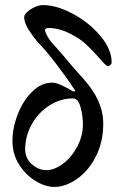

<svg xmlns="http://www.w3.org/2000/svg" viewBox="-20 -721 468 755"><path d="M29 -167Q29 -218 50 -272Q71 -326 107 -361Q143 -396 184 -396Q198 -397 223.5 -385Q249 -373 263 -364Q269 -360 273 -361.5Q277 -363 274 -367Q247 -409 203 -467Q159 -525 126 -558Q109 -578 92 -605Q75 -632 75 -654Q75 -662 87 -673.5Q99 -685 116.5 -693Q134 -701 149 -701Q203 -701 267 -666.5Q331 -632 375 -579.5Q419 -527 419 -476Q419 -470 414.5 -465.5Q410 -461 405 -461Q400 -461 391 -470Q382 -479 371 -492Q345 -522 321.5 -544Q298 -566 268 -582Q218 -611 170 -611Q166 -611 161.5 -609Q157 -607 157 -604Q157 -596 164.5 -582Q172 -568 180 -558L224 -508Q269 -454 308 -411Q386 -325 386 -235Q386 -163 357 -106Q328 -49 283 -17.5Q238 14 194 14Q158 14 119.5 -9.5Q81 -33 55 -74Q29 -115 29 -167ZM306 -232Q306 -267 296.5 -300.5Q287 -334 267 -334Q218 -334 174.5 -306.5Q131 -279 105 -232.5Q79 -186 79 -133Q79 -99 105 -75.5Q131 -52 162 -52Q194 -52 227.5 -77Q261 -102 283.5 -144Q306 -186 306 -232Z"/></svg>

Font: EB Garamond Medium
Style: Regular
Weight: 500
Designer: Georg Duffner and Octavio Pardo
Foundry: Georg Duffner
Version: Version 1.000